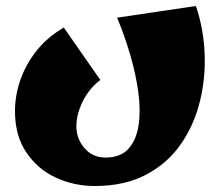

<svg xmlns="http://www.w3.org/2000/svg" viewBox="-20 -375 734 641"><path d="M296 246Q227 246 166.5 218Q106 190 68 134Q30 78 30 -4Q30 -56 48 -108Q66 -160 102 -205.5Q138 -251 193 -283L315 -108Q278 -80 256.5 -37Q235 6 235 47Q235 88 262 119.5Q289 151 332 151Q382 151 408.5 122Q435 93 442.5 44Q450 -5 442 -65.5Q434 -126 415 -191Q396 -256 371 -316L634 -355Q659 -282 663 -200Q667 -118 648 -39Q629 40 585 104.5Q541 169 469 207.5Q397 246 296 246Z"/></svg>

Font: Marhey ExtraBold
Style: Regular
Weight: 800
Designer: Nur Syamsi & Bustanul Arifin
Foundry: Namelatype
Version: Version 1.000; ttfautohint (v1.8.4.7-5d5b)